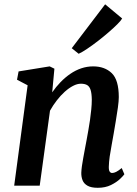

<svg xmlns="http://www.w3.org/2000/svg" viewBox="-20 -884 654 914"><path d="M228.5 -444.5Q246.5 -470.5 268.2 -493Q290 -515.5 314.8 -532.5Q339.5 -549.5 367 -558.8Q394.5 -568 423.5 -568Q478.5 -568 512 -535.8Q545.5 -503.5 545.5 -421.5Q545.5 -403 541.2 -372Q537 -341 531.2 -307.5Q525.5 -274 521 -247Q517 -222 511.5 -193.8Q506 -165.5 502.2 -138.8Q498.5 -112 498 -91Q497.5 -73.5 502.2 -67Q507 -60.5 513.5 -60.5Q522.5 -60.5 533 -65.8Q543.5 -71 559.5 -84L572 -54.5Q568 -48 551.5 -32.2Q535 -16.5 508.2 -3.2Q481.5 10 445.5 10Q414 10 396.8 0.2Q379.5 -9.5 373 -26Q366.5 -42.5 367 -62Q367.5 -75.5 370 -93.8Q372.5 -112 376.5 -133.2Q380.5 -154.5 384.5 -176.5Q388.5 -198.5 392.5 -219Q396 -239.5 400.5 -263.5Q405 -287.5 408.5 -313Q412 -338.5 414.5 -363.2Q417 -388 417 -409.5Q416.5 -440 411.2 -456.2Q406 -472.5 394.8 -479Q383.5 -485.5 365 -485.5Q347.5 -485.5 327.8 -475.2Q308 -465 288.2 -447.2Q268.5 -429.5 250.5 -406.2Q232.5 -383 218 -357L169 0H47.5L111.5 -478L61 -504.5L68.5 -544L216.5 -568L239 -557ZM321.5 -654.5 480.5 -863.5 561.5 -796Q556 -786 538.8 -768.8Q521.5 -751.5 497.2 -730.5Q473 -709.5 446.8 -689.2Q420.5 -669 396.2 -652.5Q372 -636 354.5 -628Z"/></svg>

Font: Merriweather SemiBold
Style: Italic
Weight: 600
Italic angle: -7.8°
Version: Version 2.101